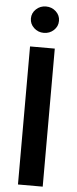

<svg xmlns="http://www.w3.org/2000/svg" viewBox="-62 -976 402 1008"><g transform="rotate(5 138.5 -472.0)"><path d="M203.6 -727.5V0H73.2V-727.5ZM138.7 -804.7Q108.4 -804.7 86.7 -825Q64.9 -845.2 64.9 -874.5Q64.9 -903.3 86.7 -923.6Q108.4 -943.8 138.7 -943.8Q169.4 -943.8 191.2 -923.6Q212.9 -903.3 212.9 -874.5Q212.9 -845.2 191.2 -825Q169.4 -804.7 138.7 -804.7Z"/></g></svg>

Font: Inter SemiBold
Style: Regular
Weight: 600
Designer: Rasmus Andersson
Foundry: rsms
Version: Version 4.001;git-9221beed3